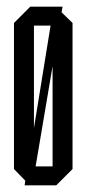

<svg xmlns="http://www.w3.org/2000/svg" viewBox="-20 -557 260 577"><path d="M54 0 56 -14 22 -49V-488L71 -537H168L165 -520L198 -488V-49L149 0ZM132 -480H82V-172ZM138 -358 87 -57H138Z"/></svg>

Font: Commune Nuit Debout
Style: Regular
Weight: 400
Designer: Sébastien Marchal
Foundry: Sébastien Marchal
Version: Version 1.003;PS 1.3;hotconv 1.0.88;makeotf.lib2.5.647800